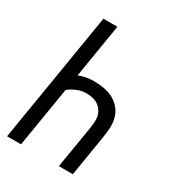

<svg xmlns="http://www.w3.org/2000/svg" viewBox="-178 -838 855 941"><g transform="rotate(30 250.0 -367.5)"><path d="M8 0 129 -735H208L158 -431Q178 -439 199 -443Q220 -447 241 -447Q271 -447 299.5 -442Q328 -437 352.5 -424Q377 -411 394.5 -389.5Q412 -368 419 -341Q426 -314 424 -284Q422 -254 417 -225L380 0H301L340 -236Q343 -254 344.5 -272Q346 -290 342.5 -306.5Q339 -323 329.5 -337Q320 -351 306.5 -360Q293 -369 276 -373Q259 -377 241 -377Q215 -377 189.5 -367Q164 -357 143 -340L87 0Z"/></g></svg>

Font: Iosevka Fixed
Style: Italic
Weight: 400
Italic angle: -9°
Monospace: yes
Designer: Belleve Invis
Foundry: Belleve Invis
Version: Version 33.2.4